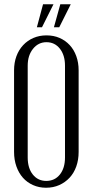

<svg xmlns="http://www.w3.org/2000/svg" viewBox="-20 -873 436 901"><path d="M46 -543Q46 -579 57 -609Q68 -639 88.5 -661Q109 -683 137 -695Q165 -707 198 -707Q232 -707 259.5 -695Q287 -683 307 -661.5Q327 -640 338 -609.5Q349 -579 349 -543V-160Q349 -123 338 -92Q327 -61 306.5 -39Q286 -17 258 -4.5Q230 8 196 8Q163 8 135 -4.5Q107 -17 87.5 -39Q68 -61 57 -92Q46 -123 46 -160ZM110 -134Q110 -84 134 -54Q158 -24 197 -24Q237 -24 261 -54Q285 -84 285 -134V-565Q285 -614 261 -644.5Q237 -675 198 -675Q160 -675 135 -644Q110 -613 110 -565ZM233 -745 263 -853H312L258 -745ZM153 -745 182 -853H231L177 -745Z"/></svg>

Font: Moniqa Paragraph
Style: Regular
Weight: 400
Designer: Rajesh Rajput
Foundry: Rajesh Rajput
Version: Version 1.000